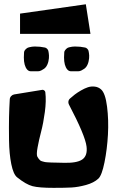

<svg xmlns="http://www.w3.org/2000/svg" viewBox="-20 -885 557 912"><path d="M75.2 -820.3 387.7 -864.7 409.7 -724.1H75.2ZM209.5 -644Q211.9 -633.8 212.6 -621.6Q213.4 -609.4 210 -593.8Q206.5 -578.1 198.2 -566.9Q193.4 -561 189 -558.1L175.8 -550.3Q168 -546.4 160.2 -546.4H127.9H127Q116.2 -546.4 108.9 -554.7Q93.3 -573.2 93.3 -611.8L94.2 -635.3Q94.2 -638.7 94.7 -639.6Q96.7 -646.5 103.5 -652.6Q110.4 -658.7 117.2 -660.2Q132.8 -664.1 145 -664.1Q171.4 -664.1 193.4 -659.2Q198.7 -658.2 203.4 -653.6Q208 -648.9 209.5 -644ZM400.4 -644Q402.8 -633.8 403.6 -621.6Q404.3 -609.4 400.9 -593.8Q397.5 -578.1 389.2 -566.9Q384.3 -561 379.9 -558.1L366.7 -550.3Q358.9 -546.4 351.1 -546.4H318.8H317.9Q307.1 -546.4 299.8 -554.7Q284.2 -573.2 284.2 -611.8L285.2 -635.7Q285.2 -638.7 285.6 -639.6Q288.1 -646.5 294.4 -652.6Q300.8 -658.7 307.6 -660.2Q323.2 -664.1 335.9 -664.1Q362.3 -664.1 384.3 -659.2Q389.6 -658.2 394.3 -653.6Q398.9 -648.9 400.4 -644ZM47.4 -436.5 179.2 -458Q179.7 -458 180.7 -458.3Q181.6 -458.5 181.6 -458.5Q186.5 -458.5 190.7 -455.1Q194.8 -451.7 195.3 -446.8Q200.2 -406.2 193.1 -353.3Q186 -300.3 175.5 -260.3Q165 -220.2 158.7 -185.8Q152.3 -151.4 157.2 -141.1Q160.2 -135.3 163.6 -131.1Q167 -127 170.2 -123.8Q173.3 -120.6 179.7 -118.9Q186 -117.2 190.4 -116Q194.8 -114.7 205.8 -114Q216.8 -113.3 224.1 -113Q231.4 -112.8 248.8 -112.5Q266.1 -112.3 278.3 -111.8Q344.2 -109.4 370.4 -127.2Q396.5 -145 391.1 -189Q384.8 -241.2 307.6 -388.2Q304.7 -394 304.7 -399.4Q304.7 -410.2 312.5 -417Q323.2 -426.8 335 -435.8Q346.7 -444.8 364.3 -455.1Q381.8 -465.3 397.5 -470.5Q413.1 -475.6 430.2 -473.6Q447.3 -471.7 460 -460.4Q480.5 -442.4 488.5 -378.7Q496.6 -314.9 492.7 -245.1Q488.8 -175.3 476.3 -113.8Q463.9 -52.2 447.3 -36.6Q425.8 -16.6 388.4 -6.3Q351.1 3.9 319.8 5.6Q288.6 7.3 234.4 7.3Q165.5 7.3 134.5 -0.7Q103.5 -8.8 61 -43Q43.5 -57.1 33.7 -105.2Q23.9 -153.3 22.9 -218.5Q22 -283.7 22.9 -327.6Q23.9 -371.6 26.4 -413.6Q26.9 -421.9 33 -428.5Q39.1 -435.1 47.4 -436.5Z"/></svg>

Font: Some Time Later
Style: Regular
Weight: 400
Version: Version 003.300